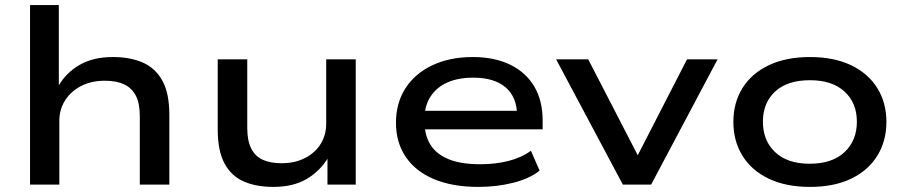

<svg xmlns="http://www.w3.org/2000/svg" viewBox="-20 -725 3562 754"><path d="M98 0V-705H211V-385H208Q238 -438 291.5 -469.5Q345 -501 423 -501Q492 -501 541.5 -479Q591 -457 618 -407.5Q645 -358 645 -275V0H529V-270Q529 -320 513 -350Q497 -380 467 -394Q437 -408 392 -408Q338 -408 298 -387Q258 -366 235.5 -330.5Q213 -295 213 -251V0Z M1053 9Q986 9 937 -12.5Q888 -34 861.5 -83.5Q835 -133 835 -216V-492H951V-222Q951 -173 966.5 -142Q982 -111 1012 -97.5Q1042 -84 1086 -84Q1139 -84 1179 -105Q1219 -126 1240 -161Q1261 -196 1261 -239V-492H1377V0H1266V-108H1270Q1238 -54 1185 -22.5Q1132 9 1053 9Z M1858 9Q1758 9 1685.5 -21Q1613 -51 1574 -108Q1535 -165 1535 -243Q1535 -320 1572 -378Q1609 -436 1677.5 -468.5Q1746 -501 1837 -501Q1922 -501 1983.5 -471Q2045 -441 2078 -385.5Q2111 -330 2111 -252V-217H1623V-290H2034L2011 -271Q2010 -344 1965.5 -382Q1921 -420 1839 -420Q1779 -420 1736.5 -401Q1694 -382 1670.5 -345.5Q1647 -309 1647 -258V-249Q1647 -194 1670.5 -156.5Q1694 -119 1742.5 -99.5Q1791 -80 1866 -80Q1926 -80 1977 -93Q2028 -106 2065 -133L2099 -55Q2061 -24 1996.5 -7.5Q1932 9 1858 9Z M2426 0 2164 -492H2290L2497 -91H2472L2678 -492H2798L2537 0Z M3161 9Q3067 9 2999.5 -23Q2932 -55 2896 -113Q2860 -171 2860 -246Q2860 -322 2896 -379.5Q2932 -437 2999.5 -469Q3067 -501 3161 -501Q3255 -501 3322 -469Q3389 -437 3425 -379.5Q3461 -322 3461 -246Q3461 -171 3425 -113Q3389 -55 3322 -23Q3255 9 3161 9ZM3160 -82Q3248 -82 3296.5 -127.5Q3345 -173 3345 -247Q3345 -321 3296.5 -365.5Q3248 -410 3161 -410Q3072 -410 3024 -365.5Q2976 -321 2976 -247Q2976 -173 3024 -127.5Q3072 -82 3160 -82Z"/></svg>

Font: Nunito Sans 10pt Expanded SemiBold
Style: Regular
Weight: 600
Width: 7
Designer: Vernon Adams
Foundry: Vernon Adams
Version: Version 3.101;gftools[0.9.27]